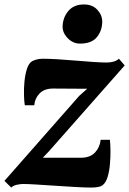

<svg xmlns="http://www.w3.org/2000/svg" viewBox="-39 -832 580 863"><path d="M353 -433Q316.5 -433 275.8 -433.5Q235 -434 199 -434Q160.5 -434 139 -412Q117.5 -390 115 -359H72.5Q69.5 -376 68.8 -405Q68 -434 71 -465.8Q74 -497.5 82.2 -522.8Q90.5 -548 105.5 -557Q111 -560 123.5 -564Q136 -568 154 -568Q183 -568 222 -565.5Q261 -563 302.5 -559.5Q344 -556 380.5 -553.5Q417 -551 440 -551Q477 -551 495.5 -568L521.5 -538L180.5 -151.5L153.5 -123H324.5Q366 -123 388 -146.5Q410 -170 413.5 -203.5H455Q457 -186 457.5 -156.5Q458 -127 455.2 -94.8Q452.5 -62.5 444.5 -36.2Q436.5 -10 421.5 1Q408 11 370.5 11Q342 11 299.5 8.5Q257 6 211.2 3Q165.5 0 126 -2.5Q86.5 -5 63.5 -5Q53 -5 36.8 -1.5Q20.5 2 11.5 11L-19 -19L317 -401ZM320.5 -636Q288.5 -636 264.5 -661.2Q240.5 -686.5 242.5 -717Q245 -756.5 269.5 -784.2Q294 -812 338.5 -812Q377 -812 399 -787.5Q421 -763 420.5 -734Q420 -693.5 396.2 -664.8Q372.5 -636 320.5 -636Z"/></svg>

Font: Merriweather Black
Style: Italic
Weight: 900
Italic angle: -7.8°
Designer: Eben Sorkin
Foundry: Eben Sorkin
Version: Version 2.200;gftools[0.9.31]